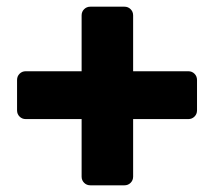

<svg xmlns="http://www.w3.org/2000/svg" viewBox="-20 -587 640 574"><path d="M250 -33Q239 -33 231.5 -40.5Q224 -48 224 -59V-231H57Q46 -231 38.5 -238.5Q31 -246 31 -257V-348Q31 -359 38.5 -366.5Q46 -374 57 -374H224V-541Q224 -552 231.5 -559.5Q239 -567 250 -567H352Q363 -567 370.5 -559.5Q378 -552 378 -541V-374H543Q554 -374 561.5 -366.5Q569 -359 569 -348V-257Q569 -246 561.5 -238.5Q554 -231 543 -231H378V-59Q378 -48 370.5 -40.5Q363 -33 352 -33Z"/></svg>

Font: Rubik ExtraBold
Style: Regular
Weight: 800
Designer: Hubert and Fischer
Foundry: Hubert and Fischer
Version: Version 2.300;gftools[0.9.30]